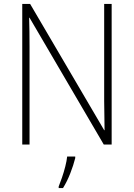

<svg xmlns="http://www.w3.org/2000/svg" viewBox="-20 -734 680 975"><path d="M547 0H507L130 -644H128Q129 -609 129.5 -574Q130 -539 130 -497V0H93V-714H133L509 -73H511Q511 -108 510 -148.5Q509 -189 509 -221V-714H547ZM362 69Q353 105 337 146Q321 187 300 221H278V213Q285 196 294.5 168.5Q304 141 311.5 111.5Q319 82 321 61H362Z"/></svg>

Font: Noto Sans Sinhala SemiCondensed ExtraLight
Style: Regular
Weight: 200
Width: 4
Designer: Jelle Bosma - Monotype Design Team
Foundry: Monotype Imaging Inc.
Version: Version 2.006; ttfautohint (v1.8.4.7-5d5b)